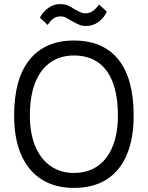

<svg xmlns="http://www.w3.org/2000/svg" viewBox="-20 -908 722 938"><path d="M213 -786 175 -822Q190 -851 216.5 -869.5Q243 -888 274 -888Q294 -888 309 -882.5Q324 -877 344 -863Q362 -853 373 -848Q384 -843 397 -843Q417 -843 432.5 -853.5Q448 -864 464 -886L502 -851Q487 -819 460 -800Q433 -781 401 -781Q381 -781 366 -787.5Q351 -794 330 -806Q312 -817 301 -822.5Q290 -828 276 -828Q257 -828 242.5 -818.5Q228 -809 213 -786ZM49 -343Q49 -524 125 -617Q201 -710 341 -710Q484 -710 558.5 -617Q633 -524 633 -343Q633 -232 600 -153Q567 -74 502 -32Q437 10 341 10Q248 10 182.5 -32Q117 -74 83 -153Q49 -232 49 -343ZM341 -63Q392 -63 432 -82Q472 -101 499.5 -137.5Q527 -174 541.5 -225.5Q556 -277 556 -343Q556 -440 531 -505.5Q506 -571 458 -604Q410 -637 341 -637Q276 -637 227.5 -604Q179 -571 152.5 -505.5Q126 -440 126 -343Q126 -256 152.5 -193Q179 -130 227.5 -96.5Q276 -63 341 -63Z"/></svg>

Font: Haskoy
Style: Regular
Weight: 400
Designer: Ertekin Erdin
Foundry: Ertekin Erdin
Version: Version 1.500